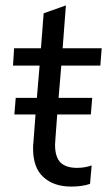

<svg xmlns="http://www.w3.org/2000/svg" viewBox="-20 -681 400 708"><path d="M206 -439 196 -320H320L315 -259H191L184 -164L183 -147Q183 -101 204 -81Q224 -62 264 -62Q293 -62 318 -71L312 -3Q283 7 243 7Q177 7 139 -29Q102 -63 102 -133Q102 -148 103 -153L111 -259H33L38 -320H116L126 -439H28L32 -503H131L141 -632L223 -661L211 -503H355L350 -439Z"/></svg>

Font: PRinguin Sans
Style: Italic
Weight: 400
Designer: Vernon Adams
Foundry: Vernon Adams
Version: ""